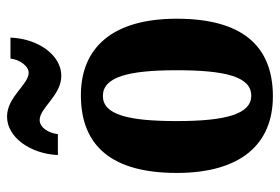

<svg xmlns="http://www.w3.org/2000/svg" viewBox="-148 -656 814 559"><g transform="rotate(-90 259.5 -377.0)"><path d="M318 -606C377 -606 426 -672 429 -754H368C365 -727 346 -701 327 -701C292 -701 257 -764 199 -764C139 -764 91 -697 87 -616H148C151 -643 167 -669 189 -669C225 -669 260 -606 318 -606ZM258 10C407 10 484 -82 484 -270C484 -458 399 -549 261 -549C113 -549 35 -458 35 -270C35 -82 120 10 258 10ZM260 -53C206 -53 186 -128 186 -270C186 -412 205 -485 259 -485C314 -485 334 -412 334 -270C334 -128 315 -53 260 -53Z"/></g></svg>

Font: Noto Serif Thai ExtraCondensed ExtraBold
Style: Regular
Weight: 800
Width: 2
Designer: Monotype Design Team
Foundry: Monotype Imaging Inc.
Version: Version 2.002